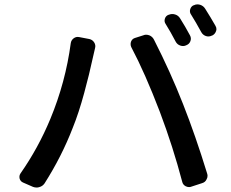

<svg xmlns="http://www.w3.org/2000/svg" viewBox="-20 -840 1040 865"><path d="M726.6 -731.4Q718.8 -742.2 722.7 -755.4Q726.6 -768.6 739.3 -773.4H740.2Q753.9 -779.3 768.6 -774.9Q783.2 -770.5 791 -757.8Q814.5 -720.7 835.9 -680.7Q842.8 -668 837.9 -654.8Q833 -641.6 820.3 -636.7L818.4 -635.7Q805.7 -629.9 792 -634.8Q778.3 -639.6 771.5 -652.3Q748 -697.3 726.6 -731.4ZM840.8 -774.4Q833 -785.2 836.9 -798.3Q840.8 -811.5 852.5 -816.4H853.5Q861.3 -820.3 869.1 -820.3Q875 -820.3 881.8 -818.4Q896.5 -813.5 904.3 -800.8Q929.7 -760.7 950.2 -724.6Q955.1 -716.8 955.1 -709Q955.1 -704.1 953.1 -699.2Q948.2 -685.5 935.5 -679.7H934.6Q920.9 -672.9 907.2 -677.7Q893.6 -682.6 886.7 -695.3Q862.3 -740.2 840.8 -774.4ZM207 -304.7Q275.4 -469.7 298.8 -645.5Q300.8 -659.2 312 -667.5Q323.2 -675.8 336.9 -672.9L382.8 -664.1Q396.5 -661.1 404.3 -648.9Q412.1 -636.7 408.2 -623Q402.3 -598.6 396.5 -572.3Q383.8 -511.7 359.4 -421.4Q335 -331.1 307.6 -263.7Q257.8 -134.8 180.7 -13.7Q171.9 -1 157.2 2.9Q151.4 4.9 145.5 4.9Q136.7 4.9 128.9 2L84 -17.6Q72.3 -22.5 68.4 -35.2Q67.4 -39.1 67.4 -43Q67.4 -51.8 72.3 -58.6Q152.3 -172.9 207 -304.7ZM700.2 -335.9Q633.8 -509.8 571.3 -627.9Q568.4 -633.8 568.4 -641.6Q568.4 -646.5 570.3 -652.3Q575.2 -665 587.9 -668.9L625 -680.7Q631.8 -683.6 637.7 -683.6Q645.5 -683.6 653.3 -680.7Q667 -674.8 673.8 -661.1Q748 -515.6 804.7 -371.1Q861.3 -227.5 913.1 -58.6Q915 -52.7 915 -47.9Q915 -39.1 910.2 -31.2Q904.3 -18.6 889.6 -14.6L841.8 1Q836.9 2.9 832 2.9Q824.2 2.9 816.4 -1Q803.7 -7.8 800.8 -21.5Q759.8 -177.7 700.2 -335.9Z"/></svg>

Font: Gen Jyuu Gothic L Monospace Medium
Style: Regular
Weight: 500
Designer: [Source Han Sans]
Ryoko NISHIZUKA  (kana & ideographs); Paul D. Hunt (Latin, Greek & Cyrillic); Wenlong ZHANG  (bopomofo
Version: Version 1.002.20150607